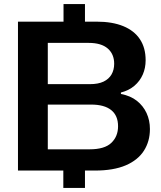

<svg xmlns="http://www.w3.org/2000/svg" viewBox="-20 -835 787 940"><path d="M68 0V-729H453Q530 -729 583.5 -707Q637 -685 665 -643Q693 -601 693 -540Q693 -502 679 -470Q665 -438 638 -415Q611 -392 572 -382V-375Q619 -366 650 -341.5Q681 -317 697.5 -281.5Q714 -246 714 -203Q714 -143 684.5 -97Q655 -51 595.5 -25.5Q536 0 445 0ZM214 -104H419Q492 -104 525 -135.5Q558 -167 558 -217Q558 -269 524.5 -296Q491 -323 426 -323H214ZM214 -423H420Q461 -423 487 -435.5Q513 -448 526 -470.5Q539 -493 539 -523Q539 -570 507.5 -597.5Q476 -625 414 -625H214ZM290 85V-61H396V85ZM291 -700V-815H396V-700Z"/></svg>

Font: Mona Sans Expanded SemiBold
Style: Regular
Weight: 600
Width: 7
Designer: Deni Anggara
Foundry: GitHub
Version: Version 2.000